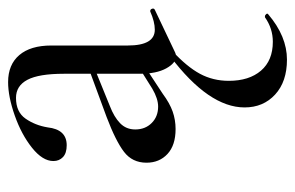

<svg xmlns="http://www.w3.org/2000/svg" viewBox="-144 -292 711 462"><g transform="rotate(-90 211.0 -60.5)"><path d="M307 8Q291 8 278 -15.5Q265 -39 265 -79V-262Q265 -322 250.5 -349.5Q236 -377 207 -377Q173 -377 157 -354Q141 -331 136 -301Q131 -255 93 -255Q74 -255 64.5 -264Q55 -273 55 -287Q55 -313 87 -338.5Q119 -364 164.5 -380Q210 -396 245 -396Q287 -396 310 -369Q333 -342 333 -292V-108Q333 -43 371 -43Q390 -43 415 -54H416Q420 -54 421.5 -49.5Q423 -45 419 -43L316 6Q312 8 307 8ZM51 -63Q51 -97 77 -117Q103 -137 161 -159L275 -201L278 -188L187 -151Q161 -141 146 -126.5Q131 -112 131 -90Q131 -66 146.5 -50.5Q162 -35 186 -35Q205 -35 229 -49L288 -86L290 -72L217 -24Q194 -7 174 0Q154 7 132 7Q93 7 72 -12.5Q51 -32 51 -63ZM248 135Q248 184 272.5 212.5Q297 241 342 241Q374 241 401 222H403Q406 222 408.5 225Q411 228 408 230Q355 275 299 275Q246 275 215 246.5Q184 218 184 173Q184 87 307 -6L320 -1Q282 34 265 65.5Q248 97 248 135Z"/></g></svg>

Font: Cormorant Garamond Medium
Style: Regular
Weight: 500
Designer: Christian Thalmann (Catharsis Fonts)
Foundry: Catharsis Fonts
Version: Version 4.000